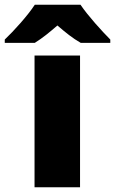

<svg xmlns="http://www.w3.org/2000/svg" viewBox="-78 -837 483 806"><path d="M260 -817H68C38 -771 -20 -707 -58 -671V-657H68C103 -679 128 -700 163 -730C198 -700 226 -677 261 -657H385V-671C351 -705 291 -771 260 -817ZM258 -51V-604H67V-51Z"/></svg>

Font: Noto Sans Tamil UI Black
Style: Regular
Weight: 900
Designer: Jelle Bosma - Monotype Design Team
Foundry: Monotype Imaging Inc.
Version: Version 2.004